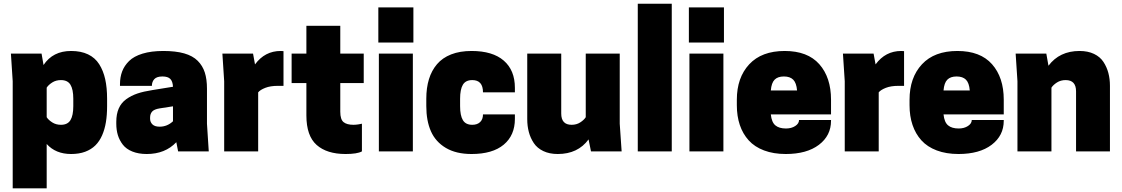

<svg xmlns="http://www.w3.org/2000/svg" viewBox="-20 -820 6076 1040"><path d="M365.2 14.2Q281.7 14.2 232.9 -40V200.2H48.8V-379.9L39.1 -529.8H205.1L215.8 -467.8Q266.1 -543.9 365.2 -543.9Q418.5 -543.9 456.8 -525.6Q495.1 -507.3 517.3 -472.2Q539.6 -437 549.8 -391.1Q560.1 -345.2 560.1 -285.2V-245.1Q560.1 -197.3 553.7 -158.4Q547.4 -119.6 533.2 -87.2Q519 -54.7 496.6 -32.5Q474.1 -10.3 441.2 2Q408.2 14.2 365.2 14.2ZM232.9 -345.2V-185.1Q242.7 -169.9 262.9 -157Q283.2 -144 310.1 -144Q346.2 -144 361.6 -169.2Q377 -194.3 377 -245.1V-285.2Q377 -335.9 361.6 -361.1Q346.2 -386.2 310.1 -386.2Q283.2 -386.2 262.9 -373.3Q242.7 -360.4 232.9 -345.2Z M944.8 0 935.1 -49.8Q874.5 14.2 774.9 14.2Q730 14.2 696.8 0.7Q663.6 -12.7 645.3 -36.4Q627 -60.1 618.4 -88.1Q609.9 -116.2 609.9 -149.9V-160.2Q609.9 -202.1 623.3 -232.7Q636.7 -263.2 663.8 -282.7Q690.9 -302.2 724.4 -313.5Q757.8 -324.7 805.2 -332L917 -350.1Q915.5 -379.4 902.3 -392.6Q889.2 -405.8 859.9 -405.8Q829.1 -405.8 815.9 -391.4Q802.7 -377 802.7 -355H629.9V-363.8Q629.9 -401.9 641.6 -432.9Q653.3 -463.9 679.2 -489.5Q705.1 -515.1 752.2 -529.5Q799.3 -543.9 864.7 -543.9Q931.6 -543.9 977.8 -530.8Q1023.9 -517.6 1050.8 -490.7Q1077.6 -463.9 1089.4 -427.2Q1101.1 -390.6 1101.1 -339.8V-149.9L1110.8 0ZM844.7 -133.8Q885.7 -133.8 917 -163.1V-244.1L844.7 -232.9Q814.9 -228 804 -215.6Q793 -203.1 793 -183.1V-176.8Q793 -158.7 805.7 -146.2Q818.4 -133.8 844.7 -133.8Z M1500.5 -543.9Q1510.7 -543.9 1515.6 -543V-355H1485.4Q1444.3 -355 1417 -344.2Q1389.6 -333.5 1378.4 -319.8V0H1194.3V-379.9L1184.6 -529.8H1350.6L1361.3 -471.2Q1414.6 -543.9 1500.5 -543.9Z M1823.2 -529.8H1950.2V-370.1H1823.2V-214.8Q1823.2 -172.9 1841.1 -158.4Q1858.9 -144 1894.5 -144Q1905.8 -144 1921.1 -146.2Q1936.5 -148.4 1940.4 -149.9V0Q1915 14.2 1851.6 14.2Q1750.5 14.2 1695.1 -34.9Q1639.6 -84 1639.6 -194.8V-370.1H1559.6V-529.8H1639.6V-680.2H1823.2Z M2032.2 0V-529.8H2216.3V0ZM2219.2 -779.8V-589.8H2029.3V-779.8Z M2472.2 -245.1Q2472.2 -194.3 2487.3 -169.2Q2502.4 -144 2538.1 -144Q2565.4 -144 2580.8 -158.9Q2596.2 -173.8 2596.2 -200.2H2769V-175.8Q2769 -86.9 2708.5 -36.4Q2647.9 14.2 2534.2 14.2Q2450.7 14.2 2395 -18.8Q2339.4 -51.8 2314.2 -108.9Q2289.1 -166 2289.1 -245.1V-285.2Q2289.1 -344.2 2303.5 -391.1Q2317.9 -438 2347.2 -472.4Q2376.5 -506.8 2423.8 -525.4Q2471.2 -543.9 2534.2 -543.9Q2648.4 -543.9 2708.7 -491.7Q2769 -439.5 2769 -344.2V-319.8H2596.2Q2596.2 -386.2 2538.1 -386.2Q2502.4 -386.2 2487.3 -361.1Q2472.2 -335.9 2472.2 -285.2Z M2835.9 -529.8H3020V-205.1Q3020 -144 3076.2 -144Q3103 -144 3123 -157Q3143.1 -169.9 3152.8 -185.1V-529.8H3336.9V-149.9L3347.2 0H3181.2L3168 -64.9Q3110.4 14.2 3001 14.2Q2956.1 14.2 2922.9 -1.7Q2889.6 -17.6 2871.3 -45.2Q2853 -72.8 2844.5 -105Q2835.9 -137.2 2835.9 -174.8Z M3434.6 0V-799.8H3618.7V0Z M3714.4 0V-529.8H3898.4V0ZM3901.4 -779.8V-589.8H3711.4V-779.8Z M4481.4 -200.2H4155.3Q4159.7 -157.7 4179.9 -140.9Q4200.2 -124 4237.3 -124Q4267.1 -124 4287.6 -137.5Q4308.1 -150.9 4308.1 -169.9H4481.4V-166Q4481.4 -85.4 4415.8 -35.6Q4350.1 14.2 4236.3 14.2Q4169.9 14.2 4118.7 -5.1Q4067.4 -24.4 4035.4 -59.8Q4003.4 -95.2 3987.3 -143.1Q3971.2 -190.9 3971.2 -250V-279.8Q3971.2 -399.4 4038.3 -471.7Q4105.5 -543.9 4230.5 -543.9Q4354.5 -543.9 4418 -472.2Q4481.4 -400.4 4481.4 -279.8ZM4155.3 -330.1H4297.4Q4293.9 -371.1 4276.6 -388.4Q4259.3 -405.8 4226.1 -405.8Q4192.9 -405.8 4175.8 -388.4Q4158.7 -371.1 4155.3 -330.1Z M4861.8 -543.9Q4872.1 -543.9 4877 -543V-355H4846.7Q4805.7 -355 4778.3 -344.2Q4751 -333.5 4739.7 -319.8V0H4555.7V-379.9L4545.9 -529.8H4711.9L4722.7 -471.2Q4775.9 -543.9 4861.8 -543.9Z M5417 -200.2H5090.8Q5095.2 -157.7 5115.5 -140.9Q5135.7 -124 5172.9 -124Q5202.6 -124 5223.1 -137.5Q5243.7 -150.9 5243.7 -169.9H5417V-166Q5417 -85.4 5351.3 -35.6Q5285.6 14.2 5171.9 14.2Q5105.5 14.2 5054.2 -5.1Q5002.9 -24.4 4970.9 -59.8Q4939 -95.2 4922.9 -143.1Q4906.7 -190.9 4906.7 -250V-279.8Q4906.7 -399.4 4973.9 -471.7Q5041 -543.9 5166 -543.9Q5290 -543.9 5353.5 -472.2Q5417 -400.4 5417 -279.8ZM5090.8 -330.1H5232.9Q5229.5 -371.1 5212.2 -388.4Q5194.8 -405.8 5161.6 -405.8Q5128.4 -405.8 5111.3 -388.4Q5094.2 -371.1 5090.8 -330.1Z M5992.2 0H5808.6V-325.2Q5808.6 -386.2 5752.4 -386.2Q5725.6 -386.2 5705.3 -373.3Q5685.1 -360.4 5675.3 -345.2V0H5491.2V-379.9L5481.4 -529.8H5647.5L5659.2 -463.9Q5719.2 -543.9 5827.6 -543.9Q5872.6 -543.9 5905.8 -528.1Q5939 -512.2 5957 -484.6Q5975.1 -457 5983.6 -424.8Q5992.2 -392.6 5992.2 -355Z"/></svg>

Font: Cooper Hewitt
Style: Heavy
Weight: 713
Designer: Village Type and Design LLC
Foundry: Cooper Hewitt Smithsonian Design Museum
Version: 1.000